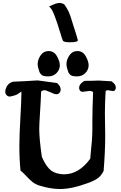

<svg xmlns="http://www.w3.org/2000/svg" viewBox="-20 -1268 823 1302"><path d="M312.5 -1223.6Q361.3 -1248 381.8 -1248Q399.4 -1248 416 -1238.3Q435.5 -1210 445.3 -1189.5Q455.1 -1168.9 464.8 -1135.7Q474.6 -1102.5 479.5 -1087.9Q498 -1034.2 507.8 -996.1V-995.1Q507.8 -981.4 455.1 -981.4Q413.1 -981.4 407.2 -991.2Q402.3 -999 386.2 -1053.7Q370.1 -1108.4 350.1 -1161.1Q330.1 -1213.9 312.5 -1223.6ZM581.1 -825.2Q581.1 -795.9 559.1 -772.9Q537.1 -750 502 -750Q484.4 -750 472.2 -752.9Q460 -755.9 453.6 -763.7Q447.3 -771.5 446.3 -772.9Q445.3 -774.4 442.4 -781.2Q430.7 -813.5 430.7 -833Q430.7 -863.3 450.7 -892.6Q470.7 -921.9 503.9 -921.9Q542 -921.9 561.5 -886.7Q581.1 -851.6 581.1 -825.2ZM385.7 -825.2Q385.7 -795.9 363.8 -772.9Q341.8 -750 306.6 -750Q289.1 -750 276.9 -752.9Q264.6 -755.9 258.3 -763.7Q252 -771.5 251 -772.9Q250 -774.4 247.1 -781.2Q235.4 -813.5 235.4 -833Q235.4 -863.3 255.4 -892.6Q275.4 -921.9 308.6 -921.9Q346.7 -921.9 366.2 -886.7Q385.7 -851.6 385.7 -825.2ZM119.1 -111.3Q111.3 -186.5 111.3 -276.4Q111.3 -349.6 118.2 -468.3Q125 -586.9 125 -628.9V-647.5Q122.1 -645.5 107.9 -635.3Q93.8 -625 83 -622.1Q54.7 -613.3 45.9 -613.3Q34.2 -613.3 25.4 -622.1Q15.6 -631.8 15.6 -646.5Q15.6 -661.1 25.4 -680.7Q36.1 -703.1 66.4 -713.9Q115.2 -715.8 152.8 -717.8Q190.4 -719.7 208.5 -721.2Q226.6 -722.7 235.4 -722.7Q242.2 -722.7 366.2 -705.1Q391.6 -684.6 391.6 -660.2Q391.6 -649.4 383.8 -638.7Q375 -628.9 362.3 -628.9Q349.6 -628.9 321.3 -642.6Q293 -656.2 280.3 -656.2Q269.5 -656.2 258.8 -647.5Q256.8 -585 251.5 -505.4Q246.1 -425.8 246.1 -392.6Q246.1 -327.1 263.7 -205.1Q285.2 -154.3 312 -125Q338.9 -95.7 383.8 -88.9Q399.4 -85.9 414.1 -85.9Q514.6 -85.9 591.8 -191.4Q606.4 -329.1 606.4 -388.7V-455.1Q606.4 -524.4 611.3 -641.6Q604.5 -651.4 587.9 -651.4Q580.1 -651.4 564.5 -648.4Q548.8 -645.5 542 -645.5Q525.4 -645.5 519.5 -658.2Q516.6 -665 516.6 -671.9Q516.6 -699.2 552.7 -719.7Q580.1 -719.7 601.6 -720.2Q623 -720.7 632.8 -721.2Q642.6 -721.7 646.5 -721.7Q653.3 -721.7 658.2 -721.2Q663.1 -720.7 684.1 -719.7Q705.1 -718.8 736.3 -716.8Q765.6 -696.3 765.6 -673.8Q765.6 -666 760.7 -658.2Q755.9 -650.4 746.1 -650.4Q741.2 -650.4 729 -653.3Q716.8 -656.2 710.9 -656.2Q701.2 -656.2 696.3 -650.4Q691.4 -573.2 691.4 -499Q691.4 -472.7 692.4 -423.3Q693.4 -374 693.4 -346.7Q693.4 -238.3 682.6 -108.4Q666 -75.2 640.6 -57.6Q615.2 -40 572.3 -25.4Q466.8 13.7 386.7 13.7Q320.3 13.7 244.1 -10.7Q217.8 -19.5 198.7 -35.2Q179.7 -50.8 158.2 -74.2Q136.7 -97.7 119.1 -111.3Z"/></svg>

Font: LPEducational
Style: Medium
Weight: 500
Designer: Based on Essays1743, by John Stracke, which says:

Based on the typeface in a 1743 English translation of the essays of 
Version: Version 001.204